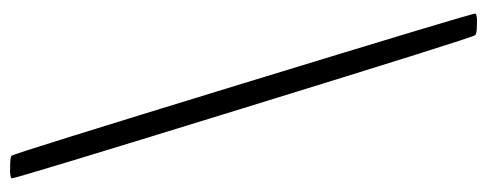

<svg xmlns="http://www.w3.org/2000/svg" viewBox="-312 -482 964 380"><g transform="rotate(90 170.0 -292.0)"><path d="M333 167Q335 165 194.3 -291Q53.7 -747.1 49.8 -750Q47.9 -753.9 28.3 -753.9Q9.8 -754.9 6.8 -751Q4.9 -749 144.5 -293Q284.2 163.1 288.1 167Q290 169.9 310.5 169.9Q330.1 170.9 333 167Z"/></g></svg>

Font: Bpmf GenWan Min R
Style: R
Weight: 400
Foundry: But Ko
Version: Version 1.320